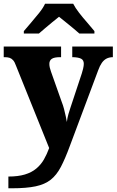

<svg xmlns="http://www.w3.org/2000/svg" viewBox="-22 -786 626 1031"><path d="M23 162Q75 162 111.5 151Q148 140 173 119Q198 98 214 70Q230 42 242 9L64 -433Q57 -453 48.5 -462.5Q40 -472 29.5 -475.5Q19 -479 3 -479H-2V-536H306V-479H301Q269 -479 256 -470Q243 -461 243 -443Q243 -433 245.5 -422.5Q248 -412 252 -401L309 -240Q317 -220 322 -200Q327 -180 331 -162Q335 -144 337 -131Q340 -155 345.5 -173.5Q351 -192 356 -207L417 -391Q420 -399 424 -416Q428 -433 428 -443Q428 -463 414 -470.5Q400 -478 371 -479H366V-536H584V-479H581Q562 -478 548.5 -470.5Q535 -463 524.5 -448Q514 -433 505 -408L353 -2Q328 66 305 110Q282 154 250.5 179Q219 204 169.5 214.5Q120 225 43 225H23ZM106 -619Q122 -638 144.5 -664Q167 -690 188.5 -717Q210 -744 220 -766H371Q382 -744 403 -717Q424 -690 447 -664Q470 -638 485 -619V-606H404Q392 -617 372 -633.5Q352 -650 331 -667Q310 -684 295 -696Q280 -684 259 -667Q238 -650 219 -633.5Q200 -617 187 -606H106Z"/></svg>

Font: Noto Serif Ethiopic ExtraBold
Style: Regular
Weight: 800
Version: Version 2.102